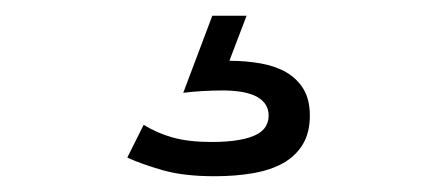

<svg xmlns="http://www.w3.org/2000/svg" viewBox="-20 -30 568 246"><path d="M273.9 47.9Q295.4 47.9 314.2 51.3Q333 54.7 346.9 62.7Q360.8 70.8 368.9 84.2Q377 97.7 377 118.2Q377 140.1 367.9 155Q358.9 169.9 342.8 179Q326.7 188 304.2 191.9Q281.7 195.8 254.9 195.8Q215.3 195.8 188.2 188Q161.1 180.2 143.1 171.9L164.1 129.9Q181.2 140.6 201.4 146.2Q221.7 151.9 251 151.9Q271.5 151.9 285.6 149.4Q299.8 147 308.3 142.6Q316.9 138.2 320.6 131.8Q324.2 125.5 324.2 118.2Q324.2 108.9 319.3 102.5Q314.5 96.2 306.2 92.5Q297.9 88.9 287.4 87.4Q276.9 85.9 265.1 85.9Q252.4 85.9 239.3 86.7Q226.1 87.4 214.8 88.9L252 -9.8H295.9Z"/></svg>

Font: Stint Ultra Expanded
Style: Regular
Weight: 400
Width: 7
Designer: Astigmatic (AOETI)
Foundry: Astigmatic (AOETI)
Version: Version 1.000